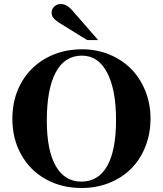

<svg xmlns="http://www.w3.org/2000/svg" viewBox="-20 -924 818 963"><path d="M392.1 -676.8Q465.3 -676.8 529.1 -650.4Q592.8 -624 637.9 -578.1Q683.1 -532.2 709 -467.8Q734.9 -403.3 734.9 -329.1Q734.9 -253.4 709.2 -188.7Q683.6 -124 638.2 -78.4Q592.8 -32.7 528.3 -6.8Q463.9 19 389.2 19Q289.1 19 209.7 -25.1Q130.4 -69.3 86.2 -148.7Q42 -228 42 -328.1Q42 -428.7 86.4 -508.3Q130.9 -587.9 210.9 -632.3Q291 -676.8 392.1 -676.8ZM391.1 -645Q304.7 -645 259.8 -561.5Q214.8 -478 214.8 -318.8Q214.8 -169.9 259.5 -91.6Q304.2 -13.2 388.2 -13.2Q473.6 -13.2 517.8 -91.8Q562 -170.4 562 -321.8Q562 -475.1 517.1 -560.1Q472.2 -645 391.1 -645ZM472.2 -723.1H417L277.8 -809.1Q256.8 -822.8 247.8 -834.2Q238.8 -845.7 238.8 -859.9Q238.8 -878.4 252.2 -891.1Q265.6 -903.8 285.2 -903.8Q312.5 -903.8 337.9 -877Z"/></svg>

Font: Accordance
Style: Bold
Weight: 700
Version: Version 1.2 (build January 31, 2020) Miklal Software Solutio